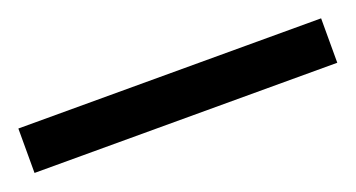

<svg xmlns="http://www.w3.org/2000/svg" viewBox="-25 -9 490 264"><g transform="rotate(-20 219.5 122.5)"><path d="M441 155H-2V90H441Z"/></g></svg>

Font: Noto Sans Sundanese Medium
Style: Regular
Weight: 500
Version: Version 2.003